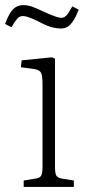

<svg xmlns="http://www.w3.org/2000/svg" viewBox="-32 -734 350 754"><path d="M61 0V-25L109 -33Q125 -35 130 -45Q135 -55 135 -81V-401Q135 -437 129 -448.5Q123 -460 101 -463L50 -470L53 -497L173 -509L184 -503V-77Q184 -54 189 -45Q194 -36 209 -33L258 -25V0ZM207 -622Q192 -622 173.5 -626.5Q155 -631 130 -644Q113 -653 99 -659Q85 -665 75 -668Q65 -671 58 -671Q45 -671 36 -661Q27 -651 13 -627L-12 -640Q-1 -670 10 -686Q21 -702 33.5 -708Q46 -714 59 -714Q76 -714 93.5 -708Q111 -702 142 -687Q171 -674 186 -669Q201 -664 208 -664Q219 -664 227.5 -672Q236 -680 252 -709L277 -696Q265 -665 253.5 -649Q242 -633 231 -627.5Q220 -622 207 -622Z"/></svg>

Font: Literata ExtraLight
Style: Regular
Weight: 250
Designer: Latin by Veronika Burian and Jose Scaglione. Greek by Irene Vlachou. Cyrillic by Vera Evstafieva.
Foundry: TypeTogether
Version: Version 3.103;gftools[0.9.29]